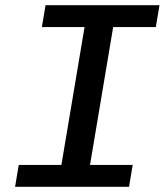

<svg xmlns="http://www.w3.org/2000/svg" viewBox="-20 -718 640 738"><path d="M38 0 52 -84H216L305 -614H141L155 -698H593L579 -614H415L326 -84H490L476 0Z"/></svg>

Font: IBM Plex Mono Medium
Style: Italic
Weight: 500
Italic angle: -9°
Monospace: yes
Designer: Mike Abbink, Paul van der Laan, Pieter van Rosmalen
Foundry: Bold Monday
Version: Version 2.3